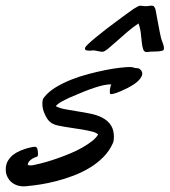

<svg xmlns="http://www.w3.org/2000/svg" viewBox="-130 -640 593 671"><path d="M0 -92.8Q-2 -91.8 -7.1 -90.1Q-12.2 -88.4 -17.6 -85Q-22.9 -81.5 -27.6 -76.7Q-32.2 -71.8 -33.2 -64.9Q-31.2 -62.5 -28.1 -62.3Q-24.9 -62 -22 -62Q-17.1 -62 -15.6 -62.5Q-14.2 -62.5 -13.2 -63Q5.9 -66.9 27.8 -73Q49.8 -79.1 72.5 -87.2Q95.2 -95.2 117.2 -104.5Q139.2 -113.8 158 -124.5Q176.8 -135.3 191.2 -146.5Q205.6 -157.7 212.9 -169.9Q208 -175.8 193.6 -179.7Q179.2 -183.6 159.4 -187Q139.6 -190.4 116.9 -193.6Q94.2 -196.8 73.2 -201.2Q61.5 -203.6 54 -207.8Q46.4 -211.9 41.5 -217Q36.6 -222.2 33.2 -228Q29.8 -233.9 26.9 -240.2Q22.5 -250 20.3 -258.3Q18.1 -266.6 18.1 -276.9Q18.1 -286.1 19.5 -291.3Q21 -296.4 24.9 -300.8Q39.6 -319.3 64.2 -334.5Q88.9 -349.6 118.2 -361.3Q147.5 -373 179.2 -381.3Q210.9 -389.6 239.3 -395.3Q267.6 -400.9 289.8 -403.3Q312 -405.8 323.2 -405.8Q332 -405.8 337.4 -403.8Q342.8 -401.9 348.1 -401.9Q356.4 -401.9 361.8 -395.8Q367.2 -389.6 367.2 -382.8Q367.2 -372.6 355.2 -359.6Q343.3 -346.7 316.9 -333Q291.5 -320.3 277.8 -315.7Q264.2 -311 258.8 -311Q254.9 -311 254.9 -313Q253.9 -314.5 253.9 -316.4Q253.9 -318.4 253.9 -320.8Q253.9 -333 258.8 -345.2Q251 -345.2 240.7 -343.8Q230.5 -342.3 216.6 -338.4Q202.6 -334.5 184.3 -327.9Q166 -321.3 142.1 -311Q106.9 -296.9 89.1 -287.1Q71.3 -277.3 64.9 -269Q77.1 -262.2 97.2 -258.3Q117.2 -254.4 139.9 -251Q162.6 -247.6 185.3 -242.9Q208 -238.3 225.1 -230Q249.5 -217.3 258.8 -200.2Q263.7 -192.4 265.9 -182.1Q268.1 -171.9 268.1 -162.1Q268.1 -148.4 265.1 -141.1Q252.9 -112.8 231 -90.8Q209 -68.8 181.9 -52.7Q154.8 -36.6 124.8 -25.4Q94.7 -14.2 65.9 -6.8Q37.1 0.5 12.2 4.4Q-12.7 8.3 -29.8 9.8Q-34.7 10.7 -39.3 11Q-43.9 11.2 -47.9 11.2Q-60.5 11.2 -71.8 7.1Q-83 2.9 -91.3 -4.6Q-99.6 -12.2 -104.7 -23.2Q-109.9 -34.2 -109.9 -47.9Q-109.9 -65.4 -102.3 -78.1Q-94.7 -90.8 -83.5 -99.4Q-72.3 -107.9 -59.1 -113.3Q-45.9 -118.7 -34.2 -122.1Q-24.9 -124.5 -19.3 -125.7Q-13.7 -127 -8.8 -127Q-4.9 -127 -3.2 -125.7Q-1.5 -124.5 0 -122.1Q1 -118.2 2 -112.8Q2.9 -107.4 2.9 -102.1Q2.9 -99.1 2.2 -96.4Q1.5 -93.8 0 -92.8ZM336.9 -608.9Q342.3 -611.8 348.9 -616Q355.5 -620.1 359.9 -620.1Q362.3 -620.1 369.9 -619.1Q377.4 -618.2 379.9 -618.2Q381.3 -618.2 387.9 -619.1Q394.5 -620.1 396 -620.1Q397 -620.1 401.9 -619.9Q406.7 -619.6 407.7 -618.2Q410.6 -613.8 411.9 -611.3Q413.1 -608.9 414.6 -601.1Q416 -593.3 418.9 -577.4Q421.9 -561.5 427.7 -530.8Q432.1 -506.3 437.5 -493.2Q442.9 -480 442.9 -472.2Q442.9 -467.8 441.9 -465.8Q441.4 -464.4 438 -463.1Q434.6 -461.9 429.7 -461.2Q424.8 -460.4 420.2 -460.2Q415.5 -460 412.6 -460Q404.3 -460 397 -459.5Q389.6 -459 382.8 -458Q374 -458 370.6 -467Q367.2 -476.1 365.7 -490.5Q364.3 -504.9 362.3 -522.7Q360.4 -540.5 354 -558.1Q335 -545.4 315.2 -528.6Q295.4 -511.7 278.1 -496.1Q260.7 -480.5 247.6 -469.7Q234.4 -459 228 -459Q226.1 -459 222.7 -459.5Q219.2 -460 215.8 -460.7Q212.4 -461.4 209.2 -461.9Q206.1 -462.4 204.6 -462.9Q203.1 -462.9 200.7 -463.4Q198.2 -463.9 196.8 -463.9Q193.8 -463.9 190.4 -463.4Q187 -462.9 183.6 -462.9Q177.7 -462.9 172.4 -464.1Q167 -465.3 167 -469.7Q167 -470.7 167 -471.9Q167 -473.1 168 -474.1Q169.4 -478 179.7 -487.5Q189.9 -497.1 205.6 -510Q221.2 -522.9 240 -537.4Q258.8 -551.8 277.1 -565.4Q295.4 -579.1 311.3 -590.6Q327.1 -602.1 336.9 -608.9Z"/></svg>

Font: Oregano
Style: Italic
Weight: 400
Italic angle: -12°
Designer: Astigmatic (AOETI)
Foundry: Astigmatic (AOETI)
Version: Version 1.000